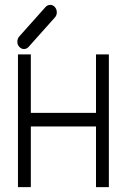

<svg xmlns="http://www.w3.org/2000/svg" viewBox="-20 -821 526 791"><path d="M54 -597H107V-356H375.5V-597H428.5V-50H375.5V-300H107V-50H54ZM59.5 -628Q51.5 -636.5 51.5 -649Q51.5 -662 59.5 -671L167.5 -792Q176 -801 186.5 -801Q198 -801 206 -792Q214 -783 214 -770Q214 -757.5 206 -749L98 -628Q90 -619 78.5 -619Q68 -619 59.5 -628Z"/></svg>

Font: 3270 Nerd Font Mono SemCond
Style: Regular
Weight: 400
Monospace: yes
Version: Version 3.0.1;Nerd Fonts 3.1.1